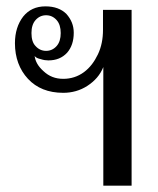

<svg xmlns="http://www.w3.org/2000/svg" viewBox="-20 -584 497 604"><path d="M305 -373C305 -373 305 0 305 0C305 0 394 0 394 0C394 0 394 -553 394 -553C394 -553 304 -553 304 -553C304 -553 304 -490 304 -490C304 -462 299 -436 288 -413C277 -390 263 -371 244 -357C225 -343 203 -336 179 -336C154 -336 134 -344 117 -360C100 -375 91 -391 89 -408C92 -403 99 -400 108 -398C117 -395 125 -394 132 -394C157 -394 176 -402 191 -418C205 -434 212 -455 212 -481C212 -504 204 -523 189 -540C173 -556 151 -564 123 -564C93 -564 70 -553 53 -532C36 -510 27 -482 27 -448C27 -403 41 -365 68 -336C95 -307 132 -292 179 -292C206 -292 232 -299 255 -314C278 -329 295 -348 305 -373ZM158 -439C149 -429 138 -424 125 -424C112 -424 101 -429 92 -439C83 -448 79 -462 79 -480C79 -497 83 -511 92 -521C101 -531 112 -536 125 -536C138 -536 149 -531 158 -521C167 -511 171 -497 171 -480C171 -463 167 -449 158 -439Z"/></svg>

Font: BUSH 25 TRIRONG
Style: Regular
Weight: 400
Designer: Katatrad Team
Foundry: CadsonDemak